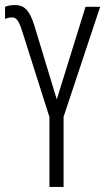

<svg xmlns="http://www.w3.org/2000/svg" viewBox="-40 -741 417 761"><path d="M19 -721C2 -721 -10 -718 -20 -714V-666C-13 -669 -3 -672 8 -672C25 -672 35 -659 49 -614L156 -277V0H212V-278L357 -714H299L185 -347L97 -637C76 -706 53 -721 19 -721Z"/></svg>

Font: Noto Sans Display Condensed Light
Style: Regular
Weight: 300
Width: 3
Designer: Monotype Design Team
Foundry: Monotype Imaging Inc.
Version: Version 1.900